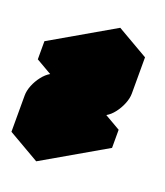

<svg xmlns="http://www.w3.org/2000/svg" viewBox="-188 -848 854 996"><g transform="rotate(20 238.5 -350.0)"><path d="M130 -150Q130 -177 142 -206.5Q154 -236 174 -261.5Q194 -287 217 -300L390 -400V-500L130 -350V-450L476 -650V-450Q476 -424 464 -394Q452 -364 432.5 -338.5Q413 -313 390 -300L217 -200V-100L476 -250V-150L130 50ZM390 -500V-400L217 -500V-600ZM476 -250 217 -100 43 -200 303 -350ZM390 -400 217 -300Q194 -287 174 -261.5Q154 -236 142 -206.5Q130 -177 130 -150V50L-43 -50V-250Q-43 -277 -31.1 -306.5Q-19.3 -336 0.5 -361.5Q20.3 -387 43 -400L217 -500ZM476 -650 130 -450 -43 -550 303 -750ZM130 -450V-350L-43 -450V-550Z"/></g></svg>

Font: Nabla Normal
Style: Regular
Weight: 400
Designer: Arthur Reinders Folmer
Version: Version 1.000